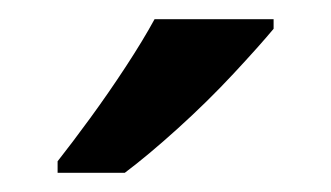

<svg xmlns="http://www.w3.org/2000/svg" viewBox="-20 -786 345 200"><path d="M265 -756Q250 -738 223 -709Q196 -680 165 -652Q134 -624 110 -606H40V-618Q55 -637 74 -663Q93 -689 111 -716.5Q129 -744 141 -766H265Z"/></svg>

Font: Noto Sans Ol Chiki Medium
Style: Regular
Weight: 500
Designer: Monotype Design Team, Lewis McGuffie
Foundry: Monotype Imaging Inc.
Version: Version 2.003; ttfautohint (v1.8.4.7-5d5b)